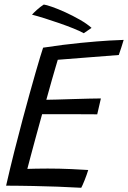

<svg xmlns="http://www.w3.org/2000/svg" viewBox="-20 -840 576 864"><path d="M345.5 5Q291 2 239.2 0Q187.5 -2 131 -3Q102 -3.5 69.5 -4Q37 -4.5 7.5 -4.5Q25 -81.5 44 -157Q63 -232.5 81.5 -301.5Q116 -430 140 -513Q164 -596 174 -625.5Q265.5 -639.5 342.8 -647Q420 -654.5 471.2 -657.5Q522.5 -660.5 536.5 -660.5Q531 -642 526 -626.5Q521 -611 514.5 -592.5L240 -571Q236 -558 228.8 -533.2Q221.5 -508.5 213.5 -480.5Q205.5 -452.5 198.8 -428Q192 -403.5 188.5 -391Q202.5 -391 235.8 -392Q269 -393 308.5 -394.2Q348 -395.5 382.5 -396.2Q417 -397 434 -397L417.5 -325.5Q410 -325.5 386.2 -325.8Q362.5 -326 330.5 -326Q298.5 -326 265.5 -326.2Q232.5 -326.5 206.5 -326.2Q180.5 -326 169.5 -326Q167 -317 158.5 -286.2Q150 -255.5 139.2 -215.8Q128.5 -176 118.5 -138.8Q108.5 -101.5 103 -80Q115 -80.5 143 -81Q171 -81.5 194.5 -81.5Q246.5 -81.5 299 -79.2Q351.5 -77 377 -75Q371 -55 360.8 -29.2Q350.5 -3.5 345.5 5ZM177 -819.5Q187.5 -818.5 214 -809.2Q240.5 -800 274 -784.8Q307.5 -769.5 339.5 -751.2Q371.5 -733 392 -714.5L357 -690.5Q340 -700 311 -711.8Q282 -723.5 247.5 -735.5Q213 -747.5 180.2 -757.8Q147.5 -768 124 -774Q130.5 -781.5 146.2 -795.8Q162 -810 177 -819.5Z"/></svg>

Font: Grandstander Light
Style: Italic
Weight: 300
Italic angle: -15°
Designer: Tyler Finck
Foundry: Etcetera Type Co
Version: Version 1.200; ttfautohint (v1.8.3)